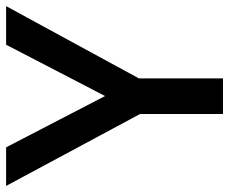

<svg xmlns="http://www.w3.org/2000/svg" viewBox="-81 -673 754 632"><g transform="rotate(-90 296.0 -357.0)"><path d="M295.9 -388.2 464.8 -713.9H591.8L354 -276.9V0H236.8V-272.9L0 -713.9H127Z"/></g></svg>

Font: f0_58770          
Style: Regular
Weight: 600
Foundry: Ascender Corporation
Version: Version 1.10